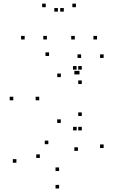

<svg xmlns="http://www.w3.org/2000/svg" viewBox="-20 -848 660 1073"><path d="M250.2 -42.2V-62.2H230.2V-42.2ZM408.4 -119.2V-139.2H388.4V-119.2ZM437.1 -119.2V-139.2H417.1V-119.2ZM437.1 -199.8V-219.8H417.1V-199.8ZM319.7 -160.9V-180.9H299.7V-160.9ZM199.2 -287.4V-307.4H179.2V-287.4ZM320 -417.1V-437.1H300V-417.1ZM437.1 -378.5V-398.5H417.1V-378.5ZM437.1 -458.8V-478.8H417.1V-458.8ZM407.9 -458.8V-478.8H387.9V-458.8ZM254.2 -535.3V-555.3H234.2V-535.3ZM54.2 -287.4V-307.4H34.2V-287.4ZM559.2 -524.2V-544.2H539.2V-524.2ZM433.3 -524.2V-544.2H413.3V-524.2ZM424.2 -432.1V-452.1H404.2V-432.1ZM415.5 -432.1V-452.1H395.5V-432.1ZM415.5 -4.9V-24.9H395.5V-4.9ZM310.3 107.7V87.7H290.3V107.7ZM202.6 34.8V14.8H182.6V34.8ZM71.7 61.4V41.4H51.7V61.4ZM310.3 205.3V185.3H290.3V205.3ZM559.2 -20.9V-40.9H539.2V-20.9ZM242 -627.4V-647.4H222V-627.4ZM336.5 -783.1V-803.1H316.5V-783.1ZM303.5 -783.1V-803.1H283.5V-783.1ZM398 -627.4V-647.4H378V-627.4ZM522.2 -627.4V-647.4H502.2V-627.4ZM404.4 -807.7V-827.7H384.4V-807.7ZM235.6 -807.7V-827.7H215.6V-807.7ZM117.8 -627.4V-647.4H97.8V-627.4Z"/></svg>

Font: Monaspace Neon Dots Var
Style: Regular
Weight: 400
Designer: Riley Cran and the Lettermatic Team
Version: Version 1.100 (Monaspace Neon Dots)